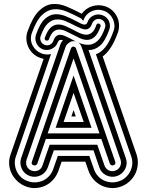

<svg xmlns="http://www.w3.org/2000/svg" viewBox="-20 -816 730 963"><path d="M442 -698Q436 -681 427 -674.5Q418 -668 407.5 -668.5Q397 -669 385 -674Q373 -679 361 -685Q336 -698 311 -709Q286 -720 263 -718.5Q240 -717 220 -698.5Q200 -680 184 -635Q179 -622 185 -609Q191 -596 204 -591Q218 -586 230.5 -592Q243 -598 248 -612Q254 -629 263 -635.5Q272 -642 282.5 -641.5Q293 -641 304.5 -636Q316 -631 328 -625Q353 -611 378 -600.5Q403 -590 426.5 -591.5Q450 -593 470 -611.5Q490 -630 506 -675Q511 -688 505.5 -701Q500 -714 486 -719Q472 -724 459.5 -717.5Q447 -711 442 -698ZM463 -690Q467 -701 478 -697Q482 -695 484 -691Q486 -687 484 -682Q471 -646 455 -631.5Q439 -617 420 -616Q401 -615 381 -624.5Q361 -634 340 -645Q323 -654 307 -661Q291 -668 276 -668Q261 -668 248.5 -657.5Q236 -647 226 -620Q223 -610 211 -613Q207 -614 205 -618Q203 -622 205 -627Q218 -663 234 -677.5Q250 -692 269 -693Q288 -694 308.5 -685Q329 -676 350 -665Q366 -656 382.5 -649Q399 -642 413.5 -642Q428 -642 441 -652.5Q454 -663 463 -690ZM349 -264 360 -232H338ZM299 -204H400L349 -350ZM389 -581Q383 -598 367.5 -605.5Q352 -613 335 -607Q327 -603 319.5 -596.5Q312 -590 309 -581L113 -14Q108 3 115 18.5Q122 34 139 40Q156 46 172 38.5Q188 31 193 14L229 -90H468L504 14Q510 31 525.5 38.5Q541 46 558 40Q575 34 582.5 18.5Q590 3 585 -14ZM349 -437 439 -175H259ZM558 -5Q562 9 549 13Q544 15 538.5 12.5Q533 10 531 5L488 -119H210L167 5Q165 10 159.5 12.5Q154 15 149 13Q135 9 140 -5L335 -571Q340 -584 350 -582Q360 -580 362 -571ZM219 -147H479L349 -523ZM390 -747Q410 -775 443 -785Q476 -795 509 -784Q529 -777 544 -763Q559 -749 567.5 -731Q576 -713 577 -692.5Q578 -672 571 -652Q554 -605 535 -576.5Q516 -548 495 -533L665 -41Q673 -16 671 9Q669 34 658.5 55.5Q648 77 629.5 94Q611 111 586 120Q561 129 536 127Q511 125 489 114.5Q467 104 450 85Q433 66 424 41L408 -5H289L273 41Q264 66 247 85Q230 104 208.5 114.5Q187 125 162 127Q137 129 112 120Q87 111 68.5 94Q50 77 39 55.5Q28 34 26 9Q24 -16 33 -41L199 -521Q194 -522 190 -523Q186 -524 181 -526Q161 -533 146 -547Q131 -561 122.5 -579Q114 -597 112.5 -617.5Q111 -638 118 -658Q144 -731 175.5 -761.5Q207 -792 242 -795.5Q277 -799 314.5 -783Q352 -767 390 -747ZM461 -544Q486 -552 508 -579Q530 -606 549 -659Q555 -674 554 -690Q553 -706 546.5 -720Q540 -734 528.5 -745Q517 -756 501 -762Q469 -773 439 -759Q409 -745 398 -713Q396 -711 392.5 -717Q389 -723 382 -726Q348 -744 314.5 -758Q281 -772 250 -769.5Q219 -767 191 -741Q163 -715 140 -651Q134 -635 135 -619Q136 -603 143 -589Q150 -575 161.5 -564.5Q173 -554 188 -548Q213 -539 236 -545L60 -32Q53 -13 54.5 6.5Q56 26 64 43Q72 60 86.5 73.5Q101 87 121 93Q140 100 160 98.5Q180 97 197 89Q214 81 227 66.5Q240 52 247 32L270 -34H428L451 32Q458 52 471 66.5Q484 81 501 89Q518 97 537.5 98.5Q557 100 577 93Q596 87 610.5 73.5Q625 60 633.5 43Q642 26 643.5 6.5Q645 -13 638 -32ZM419 -705Q427 -728 448.5 -738Q470 -748 493 -740Q516 -732 526 -711Q536 -690 528 -667Q507 -608 480.5 -586Q454 -564 424 -565L611 -23Q621 5 608 31Q595 57 567 67Q540 76 513.5 63.5Q487 51 478 23L449 -62H250L220 23Q210 51 184 63.5Q158 76 130 67Q102 57 89.5 31Q77 5 86 -23L280 -585Q285 -603 296 -614Q287 -617 280.5 -615.5Q274 -614 270 -604Q262 -582 240.5 -571.5Q219 -561 196 -568Q173 -577 163 -598.5Q153 -620 161 -643Q180 -698 204.5 -720.5Q229 -743 256 -744.5Q283 -746 312.5 -733.5Q342 -721 372 -705Q379 -701 386.5 -697.5Q394 -694 400.5 -693Q407 -692 411.5 -694.5Q416 -697 419 -705Z"/></svg>

Font: Zschusch
Style: Regular
Weight: 400
Designer: Peter Wiegel
Foundry: Peter Wiegel